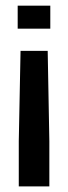

<svg xmlns="http://www.w3.org/2000/svg" viewBox="-20 -628 243 684"><path d="M43 -525.9V-607.9H159.2V-525.9ZM46.9 36.1V-125L53.2 -446.8H149.9L155.8 -125V36.1Z"/></svg>

Font: Kanit
Style: Regular
Weight: 400
Designer: Katatrad Team
Foundry: CadsonDemak
Version: Version 1.000;PS 001.000;hotconv 1.0.88;makeotf.lib2.5.64775